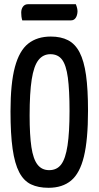

<svg xmlns="http://www.w3.org/2000/svg" viewBox="-20 -884 469 914"><path d="M211 10Q162 10 127.5 -6.5Q93 -23 71.5 -64Q50 -105 40 -175.5Q30 -246 30 -354Q30 -487 51 -565Q72 -643 114.5 -676.5Q157 -710 222 -710Q270 -710 304 -692.5Q338 -675 359 -634.5Q380 -594 389.5 -526.5Q399 -459 399 -357Q399 -219 379.5 -139Q360 -59 318.5 -24.5Q277 10 211 10ZM214 -74Q251 -74 271.5 -101.5Q292 -129 301.5 -191.5Q311 -254 311 -355Q311 -455 303 -514.5Q295 -574 275.5 -600Q256 -626 220 -626Q185 -626 163 -598Q141 -570 131 -506Q121 -442 121 -334Q121 -241 129.5 -184Q138 -127 158.5 -100.5Q179 -74 214 -74ZM86 -787Q83 -797 82 -806Q81 -815 81 -824Q81 -841 89.5 -852.5Q98 -864 114 -864H341Q345 -854 347 -845.5Q349 -837 349 -829Q348 -810 340 -798.5Q332 -787 318 -787Z"/></svg>

Font: Yanone Kaffeesatz ExtraLight
Style: Regular
Weight: 400
Version: Version 2.003